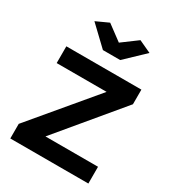

<svg xmlns="http://www.w3.org/2000/svg" viewBox="-177 -832 847 933"><g transform="rotate(30 246.5 -365.0)"><path d="M165 -730 250 -667 335 -730 404 -698 298 -597H201L95 -698ZM26 -82 318 -430H38V-524H459V-442L169 -94H464V0H26Z"/></g></svg>

Font: PTCRaleway
Style: Bold
Weight: 700
Designer: Matt McInerney, Pablo Impallari, Rodrigo Fuenzalida
Foundry: Matt McInerney, Pablo Impallari, Rodrigo Fuenzalida
Version: Version 3.000g; ttfautohint (v1.5) -l 8 -r 28 -G 28 -x 14 -D